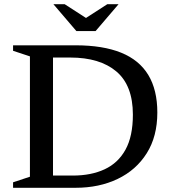

<svg xmlns="http://www.w3.org/2000/svg" viewBox="-20 -891 814 911"><path d="M610.5 -347Q610.5 -485.5 532.2 -551.8Q454 -618 313 -618H171.5L167.5 -676H338.5Q468.5 -676 554.8 -641Q641 -606 683.8 -535Q726.5 -464 726.5 -357Q726.5 -243.5 676.2 -163.8Q626 -84 538.2 -42Q450.5 0 339 0H167.5L171.5 -58H325.5Q412.5 -58 476.5 -87.8Q540.5 -117.5 575.5 -181Q610.5 -244.5 610.5 -347ZM42 0V-26L122 -52.5V-623.5L42 -650V-676H231.5V0ZM397 -800H379L489 -871H542.5L433.5 -743.5H342.5L233.5 -871H287Z"/></svg>

Font: Newsreader 16pt Medium
Style: Regular
Weight: 500
Designer: Hugues Gentile
Foundry: Production Type
Version: Version 1.003